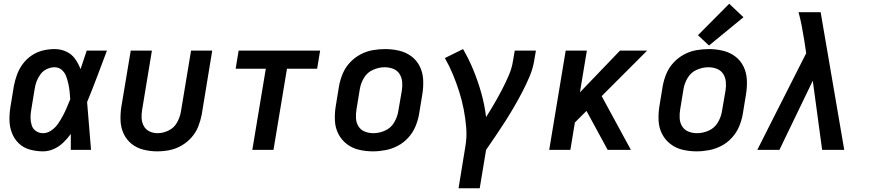

<svg xmlns="http://www.w3.org/2000/svg" viewBox="-20 -800 4648 1025"><path d="M210 8Q239 8 267 -4.5Q295 -17 317.5 -38.5Q340 -60 358 -85Q358 -43 358 0H466Q460 -64 455.5 -127.5Q451 -191 445 -255Q473 -323 499 -392Q525 -461 551 -530H443Q427 -480 410 -431Q399 -460 381 -485.5Q363 -511 334 -524.5Q305 -538 271 -538Q240 -538 209 -530.5Q178 -523 150 -504.5Q122 -486 102 -459Q82 -432 71 -402Q60 -372 54 -341L36 -231Q30 -195 30.5 -159Q31 -123 43.5 -90.5Q56 -58 80.5 -34.5Q105 -11 139.5 -1.5Q174 8 210 8ZM210 -89Q189 -89 172 -100.5Q155 -112 149 -132Q143 -152 143 -173Q143 -194 147 -215L165 -325Q168 -346 175.5 -366Q183 -386 196.5 -404Q210 -422 230.5 -431.5Q251 -441 271 -441Q293 -441 309 -427.5Q325 -414 332.5 -394.5Q340 -375 344.5 -354.5Q349 -334 351.5 -313Q354 -292 355 -270Q346 -248 336.5 -225.5Q327 -203 315.5 -181.5Q304 -160 290 -139.5Q276 -119 254.5 -104Q233 -89 210 -89Z M819 8Q852 8 885 1.5Q918 -5 948.5 -22.5Q979 -40 1002.5 -66.5Q1026 -93 1038.5 -125Q1051 -157 1057 -189L1113 -530H1000L946 -205Q941 -175 925.5 -146.5Q910 -118 880.5 -103.5Q851 -89 821 -89Q821 -89 821 -89Q821 -89 821 -89Q798 -89 778 -98.5Q758 -108 747.5 -127.5Q737 -147 736 -169.5Q735 -192 739 -215L791 -530H678L628 -231Q622 -193 623.5 -156Q625 -119 640 -86.5Q655 -54 682.5 -32Q710 -10 746 -1Q782 8 819 8Z M1327 0H1440L1512 -433H1673L1689 -530H1254L1238 -433H1399Z M1971 8Q2004 8 2038 1.5Q2072 -5 2103.5 -21.5Q2135 -38 2159.5 -65Q2184 -92 2197.5 -124Q2211 -156 2217 -189L2235 -299Q2241 -337 2239 -375Q2237 -413 2221 -445.5Q2205 -478 2176 -499.5Q2147 -521 2110.5 -529.5Q2074 -538 2036 -538Q2003 -538 1969 -532Q1935 -526 1903.5 -509Q1872 -492 1847.5 -465.5Q1823 -439 1809.5 -406.5Q1796 -374 1790 -341L1772 -231Q1766 -193 1768 -155Q1770 -117 1786.5 -85Q1803 -53 1831.5 -31Q1860 -9 1896.5 -0.5Q1933 8 1971 8ZM1973 -89Q1949 -89 1927.5 -97.5Q1906 -106 1894 -125Q1882 -144 1880.5 -167.5Q1879 -191 1883 -215L1901 -325Q1906 -356 1923.5 -385Q1941 -414 1972 -427.5Q2003 -441 2034 -441Q2058 -441 2079.5 -432.5Q2101 -424 2113 -405Q2125 -386 2127 -362.5Q2129 -339 2125 -315L2106 -205Q2101 -174 2083.5 -145Q2066 -116 2035 -102.5Q2004 -89 1973 -89Z M2428 205H2541L2575 0Q2601 -38 2627 -76Q2653 -114 2677.5 -152.5Q2702 -191 2725 -230.5Q2748 -270 2769 -310.5Q2790 -351 2807.5 -392.5Q2825 -434 2832 -477L2841 -530H2728L2719 -477Q2713 -437 2696.5 -398.5Q2680 -360 2660.5 -322.5Q2641 -285 2619.5 -248Q2598 -211 2575 -175Q2567 -241 2549.5 -303Q2532 -365 2508 -424Q2484 -483 2452 -538L2355 -490Q2379 -448 2397.5 -403.5Q2416 -359 2431 -312Q2446 -265 2455.5 -216.5Q2465 -168 2469 -117.5Q2473 -67 2464 -16Z M2912 0H3025L3049 -146L3111 -208L3224 0H3348L3192 -287L3435 -530H3290L3076 -307L3113 -530H3000Z M3699 8Q3732 8 3766 1.5Q3800 -5 3831.5 -21.5Q3863 -38 3887.5 -65Q3912 -92 3925.5 -124Q3939 -156 3945 -189L3963 -299Q3969 -337 3967 -375Q3965 -413 3949 -445.5Q3933 -478 3904 -499.5Q3875 -521 3838.5 -529.5Q3802 -538 3764 -538Q3731 -538 3697 -532Q3663 -526 3631.5 -509Q3600 -492 3575.5 -465.5Q3551 -439 3537.5 -406.5Q3524 -374 3518 -341L3500 -231Q3494 -193 3496 -155Q3498 -117 3514.5 -85Q3531 -53 3559.5 -31Q3588 -9 3624.5 -0.5Q3661 8 3699 8ZM3701 -89Q3677 -89 3655.5 -97.5Q3634 -106 3622 -125Q3610 -144 3608.5 -167.5Q3607 -191 3611 -215L3629 -325Q3634 -356 3651.5 -385Q3669 -414 3700 -427.5Q3731 -441 3762 -441Q3786 -441 3807.5 -432.5Q3829 -424 3841 -405Q3853 -386 3855 -362.5Q3857 -339 3853 -315L3834 -205Q3829 -174 3811.5 -145Q3794 -116 3763 -102.5Q3732 -89 3701 -89ZM3765 -557 3949 -708 3873 -780 3706 -612Z M4023 0H4141L4319 -369L4369 0H4487L4361 -735H4243Q4253 -699 4260 -662Q4267 -625 4273 -588L4284 -516L4245 -439L4093 -139Z"/></svg>

Font: Iosevka Sparkle Semibold
Style: Italic
Weight: 600
Italic angle: -9°
Designer: Belleve Invis
Foundry: Belleve Invis
Version: Version 4.5.0; ttfautohint (v1.8.3)